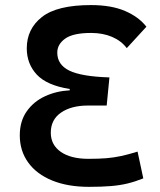

<svg xmlns="http://www.w3.org/2000/svg" viewBox="-20 -723 626 753"><path d="M336.9 -703.1Q416.5 -703.1 470.5 -679.9Q524.4 -656.7 554.2 -618.2L477.1 -534.2Q455.6 -563 419.4 -578.4Q383.3 -593.8 337.4 -593.8Q266.6 -593.8 235.6 -571.5Q204.6 -549.3 204.6 -516.6Q204.6 -469.2 252 -446Q299.3 -422.9 409.2 -419.4L398.4 -309.1H325.2Q259.8 -309.1 219.5 -281.5Q179.2 -253.9 179.2 -202.6Q179.2 -154.8 218.5 -127.4Q257.8 -100.1 326.7 -100.1Q367.7 -100.1 397.2 -102.5Q426.8 -105 455.1 -111.1Q483.4 -117.2 519.5 -128.4L542 -23.4Q510.3 -10.7 480.2 -3.4Q450.2 3.9 414.3 6.8Q378.4 9.8 329.1 9.8Q245.6 9.8 184.6 -15.1Q123.5 -40 90.6 -85.7Q57.6 -131.3 57.6 -192.4Q57.6 -248 85 -286.6Q112.3 -325.2 157 -345.7Q201.7 -366.2 253.4 -368.7V-374Q163.6 -388.2 124.3 -430.4Q85 -472.7 85 -533.7Q85 -609.4 144.3 -656.2Q203.6 -703.1 336.9 -703.1Z"/></svg>

Font: Caskaydia Cove SemiBold
Style: Regular
Weight: 600
Monospace: yes
Designer: Aaron Bell
Foundry: Saja Typeworks
Version: Version 4.300; ttfautohint (v1.8.3)